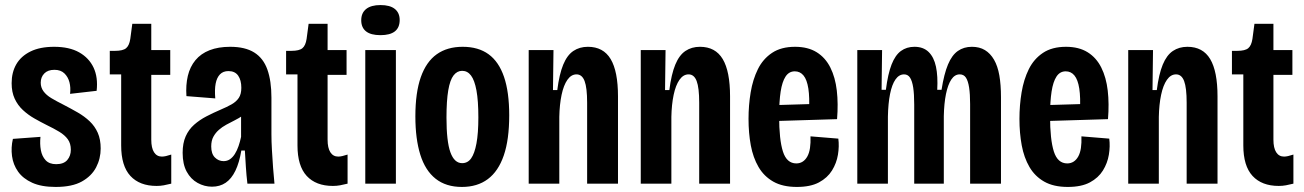

<svg xmlns="http://www.w3.org/2000/svg" viewBox="-20 -726 5156 759"><path d="M200 13Q144 13 107.5 -3.5Q71 -20 51.5 -47.5Q32 -75 27.5 -109Q23 -143 31 -177L140 -185Q137 -157 141.5 -132.5Q146 -108 160.5 -92.5Q175 -77 202 -77Q232 -77 246 -93.5Q260 -110 260 -134Q260 -159 248 -175.5Q236 -192 214.5 -205Q193 -218 164 -232Q140 -244 115.5 -258Q91 -272 70.5 -291Q50 -310 38 -336Q26 -362 26 -397Q26 -440 44.5 -472Q63 -504 100.5 -522.5Q138 -541 194 -541Q254 -541 293 -519Q332 -497 350 -458.5Q368 -420 362 -367L257 -355Q260 -380 254.5 -401Q249 -422 234.5 -436Q220 -450 195 -450Q169 -450 155 -435.5Q141 -421 141 -399Q141 -380 152 -365Q163 -350 183 -338Q203 -326 231 -312Q260 -297 287 -281.5Q314 -266 334.5 -246.5Q355 -227 366.5 -201Q378 -175 378 -139Q378 -99 360 -64.5Q342 -30 303.5 -8.5Q265 13 200 13Z M599 9Q532 9 495.5 -30.5Q459 -70 459 -151V-432H414V-525H435Q466 -525 478.5 -535.5Q491 -546 495 -572L503 -632H578V-528H653V-430H578V-174Q578 -141 589 -124Q600 -107 620 -107Q627 -107 636 -109Q645 -111 657 -115V0Q641 4 627.5 6.5Q614 9 599 9Z M818 12Q788 12 761 -3Q734 -18 718 -47.5Q702 -77 702 -122Q702 -160 714 -187Q726 -214 747.5 -233Q769 -252 796 -266Q823 -280 851 -292Q877 -303 895.5 -313.5Q914 -324 924 -339Q934 -354 934 -379Q934 -409 921.5 -427Q909 -445 883 -445Q862 -445 849.5 -432Q837 -419 832.5 -395.5Q828 -372 831 -337L717 -346Q714 -390 722.5 -426Q731 -462 752.5 -488Q774 -514 808.5 -527.5Q843 -541 890 -541Q949 -541 985 -518.5Q1021 -496 1037 -451Q1053 -406 1053 -340V-196Q1053 -167 1055 -132.5Q1057 -98 1059.5 -63Q1062 -28 1065 0H958Q954 -34 952 -65.5Q950 -97 948 -131H934Q926 -83 910.5 -51Q895 -19 872 -3.5Q849 12 818 12ZM864 -89Q878 -89 889 -96.5Q900 -104 908.5 -117.5Q917 -131 923 -148.5Q929 -166 933 -185V-288L964 -293Q954 -279 939.5 -269Q925 -259 908 -250.5Q891 -242 874.5 -233Q858 -224 845 -212.5Q832 -201 823.5 -185.5Q815 -170 815 -147Q815 -118 829.5 -103.5Q844 -89 864 -89Z M1296 9Q1229 9 1192.5 -30.5Q1156 -70 1156 -151V-432H1111V-525H1132Q1163 -525 1175.5 -535.5Q1188 -546 1192 -572L1200 -632H1275V-528H1350V-430H1275V-174Q1275 -141 1286 -124Q1297 -107 1317 -107Q1324 -107 1333 -109Q1342 -111 1354 -115V0Q1338 4 1324.5 6.5Q1311 9 1296 9Z M1424 0V-528H1545V0ZM1484 -587Q1446 -587 1427 -602Q1408 -617 1408 -646Q1408 -675 1427.5 -690.5Q1447 -706 1484 -706Q1522 -706 1541 -690.5Q1560 -675 1560 -647Q1560 -617 1541 -602Q1522 -587 1484 -587Z M1806 13Q1743 13 1702 -19.5Q1661 -52 1641.5 -114.5Q1622 -177 1622 -266Q1622 -360 1643.5 -421Q1665 -482 1706.5 -511.5Q1748 -541 1809 -541Q1871 -541 1911.5 -511.5Q1952 -482 1972.5 -422Q1993 -362 1993 -270Q1993 -174 1971.5 -111.5Q1950 -49 1908.5 -18Q1867 13 1806 13ZM1807 -81Q1829 -81 1842.5 -100Q1856 -119 1863.5 -159Q1871 -199 1871 -262Q1871 -328 1863.5 -368.5Q1856 -409 1842 -427.5Q1828 -446 1807 -446Q1787 -446 1773 -428Q1759 -410 1752 -369Q1745 -328 1745 -261Q1745 -167 1760.5 -124Q1776 -81 1807 -81Z M2070 0V-333V-528H2168L2166 -370H2183Q2191 -433 2206.5 -470.5Q2222 -508 2246.5 -524.5Q2271 -541 2304 -541Q2365 -541 2394 -492.5Q2423 -444 2423 -345V0H2301V-320Q2301 -379 2291 -405.5Q2281 -432 2259 -432Q2238 -432 2223 -410.5Q2208 -389 2200 -351Q2192 -313 2191 -264V0Z M2513 0V-333V-528H2611L2609 -370H2626Q2634 -433 2649.5 -470.5Q2665 -508 2689.5 -524.5Q2714 -541 2747 -541Q2808 -541 2837 -492.5Q2866 -444 2866 -345V0H2744V-320Q2744 -379 2734 -405.5Q2724 -432 2702 -432Q2681 -432 2666 -410.5Q2651 -389 2643 -351Q2635 -313 2634 -264V0Z M3130 13Q3074 13 3037 -8Q3000 -29 2978.5 -66Q2957 -103 2948 -151.5Q2939 -200 2939 -256Q2939 -310 2947.5 -361Q2956 -412 2976 -452.5Q2996 -493 3032 -517Q3068 -541 3123 -541Q3174 -541 3208.5 -519.5Q3243 -498 3262.5 -459Q3282 -420 3288 -368Q3294 -316 3289 -255L3028 -247V-310L3195 -315L3178 -285Q3181 -341 3175.5 -376Q3170 -411 3156.5 -427.5Q3143 -444 3122 -444Q3099 -444 3085.5 -423.5Q3072 -403 3066 -364Q3060 -325 3060 -267Q3060 -174 3075 -127Q3090 -80 3128 -80Q3142 -80 3153 -87Q3164 -94 3171.5 -107.5Q3179 -121 3182 -141Q3185 -161 3184 -187L3294 -178Q3298 -148 3292.5 -114.5Q3287 -81 3269 -52Q3251 -23 3217.5 -5Q3184 13 3130 13Z M3369 0V-335V-528H3467L3465 -371H3482Q3490 -434 3504.5 -471Q3519 -508 3541.5 -524.5Q3564 -541 3595 -541Q3630 -541 3651 -520.5Q3672 -500 3680 -462.5Q3688 -425 3685 -371H3702Q3712 -434 3727.5 -471Q3743 -508 3766.5 -524.5Q3790 -541 3822 -541Q3852 -541 3873.5 -528Q3895 -515 3909.5 -490Q3924 -465 3930.5 -428Q3937 -391 3937 -342V0H3815V-315Q3815 -354 3811 -380Q3807 -406 3798.5 -419Q3790 -432 3774 -432Q3754 -432 3740.5 -411.5Q3727 -391 3719.5 -354Q3712 -317 3711 -267V0H3594V-313Q3594 -354 3590 -380Q3586 -406 3577.5 -419Q3569 -432 3554 -432Q3534 -432 3520 -412Q3506 -392 3498.5 -354.5Q3491 -317 3490 -265V0Z M4201 13Q4145 13 4108 -8Q4071 -29 4049.5 -66Q4028 -103 4019 -151.5Q4010 -200 4010 -256Q4010 -310 4018.5 -361Q4027 -412 4047 -452.5Q4067 -493 4103 -517Q4139 -541 4194 -541Q4245 -541 4279.5 -519.5Q4314 -498 4333.5 -459Q4353 -420 4359 -368Q4365 -316 4360 -255L4099 -247V-310L4266 -315L4249 -285Q4252 -341 4246.5 -376Q4241 -411 4227.5 -427.5Q4214 -444 4193 -444Q4170 -444 4156.5 -423.5Q4143 -403 4137 -364Q4131 -325 4131 -267Q4131 -174 4146 -127Q4161 -80 4199 -80Q4213 -80 4224 -87Q4235 -94 4242.5 -107.5Q4250 -121 4253 -141Q4256 -161 4255 -187L4365 -178Q4369 -148 4363.5 -114.5Q4358 -81 4340 -52Q4322 -23 4288.5 -5Q4255 13 4201 13Z M4440 0V-333V-528H4538L4536 -370H4553Q4561 -433 4576.5 -470.5Q4592 -508 4616.5 -524.5Q4641 -541 4674 -541Q4735 -541 4764 -492.5Q4793 -444 4793 -345V0H4671V-320Q4671 -379 4661 -405.5Q4651 -432 4629 -432Q4608 -432 4593 -410.5Q4578 -389 4570 -351Q4562 -313 4561 -264V0Z M5035 9Q4968 9 4931.5 -30.5Q4895 -70 4895 -151V-432H4850V-525H4871Q4902 -525 4914.5 -535.5Q4927 -546 4931 -572L4939 -632H5014V-528H5089V-430H5014V-174Q5014 -141 5025 -124Q5036 -107 5056 -107Q5063 -107 5072 -109Q5081 -111 5093 -115V0Q5077 4 5063.5 6.5Q5050 9 5035 9Z"/></svg>

Font: Bricolage Grotesque 36pt Condensed SemiBold
Style: Regular
Weight: 600
Width: 3
Designer: Mathieu Triay
Foundry: Atelier Triay
Version: Version 1.001;gftools[0.9.33.dev8+g029e19f]